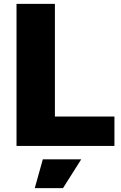

<svg xmlns="http://www.w3.org/2000/svg" viewBox="-20 -760 628 1000"><path d="M203 70H403L308 220H161ZM66 -740H266V-153H576V0H66Z"/></svg>

Font: Encode Sans Normal
Style: ExtraBold
Weight: 800
Designer: Pablo Impallari, Andres Torresi
Foundry: Pablo Impallari, Andres Torresi
Version: Version 1.000; ttfautohint (v1.00) -l 8 -r 50 -G 200 -x 14 -